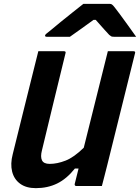

<svg xmlns="http://www.w3.org/2000/svg" viewBox="-20 -966 727 997"><path d="M166 11Q116 11 84.5 -12Q53 -35 43 -75Q33 -115 46 -165Q72 -269 99 -379Q126 -489 154 -600Q160 -625 166.5 -650Q173 -675 179 -700H312Q324 -700 320 -689Q289 -564 258 -434.5Q227 -305 198 -186Q189 -152 198 -133.5Q207 -115 238 -115Q277 -115 320.5 -132Q364 -149 415 -199Q446 -324 477.5 -449.5Q509 -575 540 -700H673Q685 -700 681 -689Q645 -544 609 -399Q573 -254 537 -109Q530 -80 522.5 -52Q515 -24 509 0H376Q371 0 369 -3.5Q367 -7 368 -11Q378 -49 388 -91H369Q326 -37 276.5 -13Q227 11 166 11ZM413 -946H549Q556 -946 561 -943Q566 -940 576 -927Q584 -917 603 -891.5Q622 -866 644.5 -834.5Q667 -803 687 -775H573Q562 -775 558 -777Q554 -779 547 -785Q537 -796 519.5 -815Q502 -834 477 -863Q473 -863 466 -863Q428 -835 398 -814Q368 -793 343 -775H223Q213 -775 214 -782Q215 -786 219.5 -790Q224 -794 242 -808Q263 -826 294.5 -851.5Q326 -877 358 -902.5Q390 -928 413 -946Z"/></svg>

Font: Recursive Sn Lnr St
Style: Bold Italic
Weight: 700
Italic angle: -15°
Version: Version 1.079;hotconv 1.0.112;makeotfexe 2.5.65598; ttfautoh